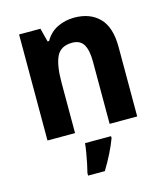

<svg xmlns="http://www.w3.org/2000/svg" viewBox="-115 -645 830 955"><g transform="rotate(-15 300.0 -167.5)"><path d="M356 -556Q437 -556 484.5 -508Q532 -460 532 -358V0H390V-321Q390 -379 372.5 -408.5Q355 -438 314 -438Q255 -438 233.5 -394Q212 -350 212 -259V0H70V-546H180L198 -476H206Q229 -517 269 -536.5Q309 -556 356 -556ZM381 71Q368 106 348.5 145Q329 184 306 221H220V208Q225 189 230.5 162.5Q236 136 240.5 109Q245 82 247 61H381Z"/></g></svg>

Font: Noto Sans Armenian SemiCondensed
Style: Bold
Weight: 700
Width: 4
Designer: Monotype Design Team
Foundry: Monotype Imaging Inc.
Version: Version 2.008; ttfautohint (v1.8.4.7-5d5b)